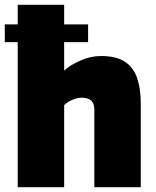

<svg xmlns="http://www.w3.org/2000/svg" viewBox="-30 -782 650 802"><path d="M-10 -606V-680H338V-606ZM44 0V-762H238V-487Q261 -509 304.5 -528.5Q348 -548 392 -548Q456 -548 492 -524Q528 -500 543 -455.5Q558 -411 558 -350V0H364V-324Q364 -344 356.5 -355Q349 -366 337 -370Q325 -374 311 -374Q298 -374 284 -369.5Q270 -365 258 -358Q246 -351 238 -343V0Z"/></svg>

Font: Exo Thin Black
Style: Regular
Weight: 900
Version: Version 2.000